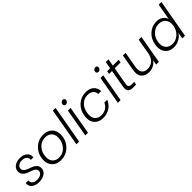

<svg xmlns="http://www.w3.org/2000/svg" viewBox="306 -2124 3506 3506"><g transform="rotate(-45 2058.5 -371.5)"><path d="M424 -147Q424 -76 365 -34Q306 8 212 8Q124 8 71 -35.5Q18 -79 26 -154H94Q90 -106 122 -77Q154 -48 216 -48Q279 -48 317 -74.5Q355 -101 355 -145Q355 -179 326 -201Q297 -223 255.5 -237.5Q214 -252 173 -268.5Q132 -285 103 -318.5Q74 -352 74 -401Q74 -469 130.5 -511.5Q187 -554 275 -554Q362 -554 415 -507.5Q468 -461 458 -387H392Q398 -437 363 -467.5Q328 -498 270 -498Q216 -498 180.5 -472.5Q145 -447 145 -404Q145 -368 173.5 -344Q202 -320 243 -305.5Q284 -291 325.5 -274.5Q367 -258 395.5 -226Q424 -194 424 -147Z M1107 -330Q1107 -189 1013 -90.5Q919 8 780 8Q677 8 614 -53Q551 -114 551 -216Q551 -357 644 -455.5Q737 -554 877 -554Q980 -554 1043.5 -493Q1107 -432 1107 -330ZM623 -219Q623 -138 670 -94.5Q717 -51 788 -51Q895 -51 965 -132.5Q1035 -214 1035 -326Q1035 -408 987.5 -451Q940 -494 867 -494Q760 -494 691.5 -413Q623 -332 623 -219Z M1182 0 1313 -740H1383L1252 0Z M1411 0 1507 -546H1577L1481 0ZM1561 -649Q1539 -649 1527 -664Q1515 -679 1519 -701Q1523 -723 1540 -737.5Q1557 -752 1579 -752Q1600 -752 1612 -737.5Q1624 -723 1620 -701Q1616 -679 1599 -664Q1582 -649 1561 -649Z M1971 -554Q2072 -554 2128.5 -504Q2185 -454 2189 -368H2114Q2111 -427 2070.5 -460.5Q2030 -494 1961 -494Q1876 -494 1811.5 -436.5Q1747 -379 1728 -273Q1709 -166 1753.5 -108.5Q1798 -51 1882 -51Q1952 -51 2004 -84.5Q2056 -118 2081 -178H2156Q2122 -94 2047 -43Q1972 8 1872 8Q1755 8 1694 -68.5Q1633 -145 1656 -273Q1679 -401 1766.5 -477.5Q1854 -554 1971 -554Z M2253 0 2349 -546H2419L2323 0ZM2403 -649Q2381 -649 2369 -664Q2357 -679 2361 -701Q2365 -723 2382 -737.5Q2399 -752 2421 -752Q2442 -752 2454 -737.5Q2466 -723 2462 -701Q2458 -679 2441 -664Q2424 -649 2403 -649Z M2528 -148 2588 -487H2512L2523 -546H2599L2623 -683H2693L2669 -546H2820L2809 -487H2658L2598 -148Q2590 -98 2606 -79Q2622 -60 2670 -60H2734L2723 0H2648Q2574 0 2544 -34.5Q2514 -69 2528 -148Z M3407 -546 3311 0H3241L3258 -96Q3224 -45 3170 -18Q3116 9 3054 9Q2956 9 2904.5 -51.5Q2853 -112 2873 -227L2929 -546H2998L2943 -235Q2928 -146 2964 -99Q3000 -52 3077 -52Q3153 -52 3208 -98.5Q3263 -145 3282 -235L3337 -546Z M3487 -274Q3509 -400 3596.5 -477Q3684 -554 3799 -554Q3871 -554 3922.5 -519Q3974 -484 3992 -428L4047 -740H4117L3986 0H3916L3938 -122Q3902 -65 3839 -28.5Q3776 8 3699 8Q3585 8 3525 -69.5Q3465 -147 3487 -274ZM3800 -493Q3712 -493 3644.5 -434Q3577 -375 3559 -274Q3541 -173 3587.5 -113Q3634 -53 3722 -53Q3808 -53 3877 -113.5Q3946 -174 3964 -273Q3982 -372 3934.5 -432.5Q3887 -493 3800 -493Z"/></g></svg>

Font: Poppins Light
Style: Italic
Weight: 300
Italic angle: -10°
Designer: Ninad Kale (Devanagari), Jonny Pinhorn (Latin)
Foundry: Indian Type Foundry
Version: Version 3.200;PS 1.000;hotconv 16.6.54;makeotf.lib2.5.65590